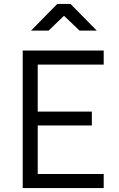

<svg xmlns="http://www.w3.org/2000/svg" viewBox="-20 -952 604 972"><path d="M95 0V-696H505V-625H171V-387H445V-317H171V-71H505V0ZM137 -797 270 -932H337L470 -797H383L304 -872L226 -797Z"/></svg>

Font: TypoPRO Titillium Maps
Style: 400 wt
Weight: 400
Designer: Campivisivi
Foundry: Accademia di Belle Arti di Urbino and students of MA course of Visual design
Version: Version 001.001